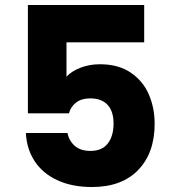

<svg xmlns="http://www.w3.org/2000/svg" viewBox="-20 -751 690 771"><path d="M559 -581H247V-443Q267 -465 303 -479Q339 -493 381 -493Q456 -493 505.5 -459Q555 -425 578 -371Q601 -317 601 -254Q601 -137 535 -68.5Q469 0 349 0Q269 0 210 -27.5Q151 -55 119 -104Q87 -153 84 -217H251Q257 -186 280 -165.5Q303 -145 343 -145Q390 -145 413 -175Q436 -205 436 -255Q436 -304 412 -330Q388 -356 342 -356Q308 -356 286 -339.5Q264 -323 257 -296H92V-731H559Z"/></svg>

Font: Fz Poppins
Style: Bold
Weight: 700
Designer: Ninad Kale (Devanagari), Jonny Pinhorn (Latin)
Foundry: Indian Type Foundry
Version: Vit hóa bi Vntype.Com & FontZin.Com